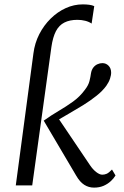

<svg xmlns="http://www.w3.org/2000/svg" viewBox="-20 -846 567 876"><path d="M52 0 132.5 -602.5Q138.5 -649.5 159.2 -690Q180 -730.5 211.2 -761.2Q242.5 -792 280 -809Q317.5 -826 357.5 -826Q374 -826 387.2 -824.2Q400.5 -822.5 410 -818L398 -738.5Q385.5 -747 368.8 -751.2Q352 -755.5 333 -755.5Q298 -755.5 273.8 -743.2Q249.5 -731 235.2 -703.8Q221 -676.5 214.5 -631.5L127 0ZM409 10Q384.5 10 364.5 -2.8Q344.5 -15.5 328 -44L179.5 -295.5Q213.5 -320 247.8 -340Q282 -360 313.2 -382.5Q344.5 -405 367.5 -436.5Q383.5 -457 388.2 -476.2Q393 -495.5 395 -511Q397.5 -527 405.5 -537.5Q413.5 -548 424.8 -553Q436 -558 447 -558Q463.5 -558 475 -546.5Q486.5 -535 487 -516.5Q487.5 -504 482.2 -487.8Q477 -471.5 465 -454.5Q448 -431 420 -408.8Q392 -386.5 359.8 -366.5Q327.5 -346.5 298.2 -329.8Q269 -313 249.5 -301.5L390.5 -92.5Q403.5 -73 419 -61Q434.5 -49 446.5 -49Q457 -49 466.8 -53.2Q476.5 -57.5 491 -72.5L507 -45.5Q499.5 -32.5 485.5 -19.5Q471.5 -6.5 452.5 1.8Q433.5 10 409 10Z"/></svg>

Font: Merriweather 28pt Light
Style: Italic
Weight: 300
Italic angle: -7.8°
Version: Version 2.101